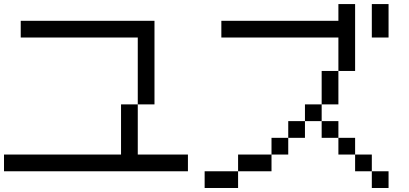

<svg xmlns="http://www.w3.org/2000/svg" viewBox="-20 -937 2040 957"><path d="M0 -83.3V-166.7H583.3V-416.7H666.7V-166.7H916.7V-83.3ZM666.7 -416.7V-750H83.3V-833.3H750V-416.7Z M1000 0V-83.3H1166.7V0ZM1750 -916.7V-583.3H1666.7V-750H1083.3V-833.3H1666.7V-916.7ZM1750 -166.7H1666.7V-250H1750ZM1750 -83.3V-166.7H1833.3V-83.3ZM1166.7 -83.3V-166.7H1333.3V-83.3ZM1916.7 -916.7V-750H1833.3V-916.7ZM1916.7 -83.3V0H1833.3V-83.3ZM1333.3 -166.7V-250H1416.7V-166.7ZM1500 -333.3V-416.7H1583.3V-333.3ZM1500 -250H1416.7V-333.3H1500ZM1666.7 -416.7H1583.3V-583.3H1666.7ZM1666.7 -333.3V-250H1583.3V-333.3Z"/></svg>

Font: GalmuriMono11 Regular
Style: Regular
Weight: 400
Designer: Lee Minseo (quiple)
Version: Version 2.399;hotconv 1.1.1;makeotfexe 2.6.0 DEVELOPMENT